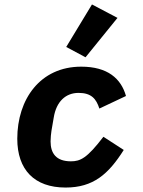

<svg xmlns="http://www.w3.org/2000/svg" viewBox="-20 -826 640 858"><path d="M273.1 12.1C397 12.1 464.8 -47.9 533 -155.9L442.1 -214.8C369 -119 339.1 -105.1 296.9 -105.1C230.8 -105.1 206 -141 206 -193.9C206 -209.9 208.1 -229 209.9 -241.1L220.2 -301.1C231.9 -372.9 274.1 -410.9 331 -410.9C388.8 -410.9 410.2 -383.9 424 -340.9L543 -397C521 -475.1 460.9 -528.1 343 -528.1C159.1 -528.1 57.2 -382.1 57.2 -206C57.2 -67.8 133.2 12.1 273.1 12.1ZM275.9 -616.1 362.2 -570 505 -746.1 391 -806.1Z"/></svg>

Font: Margiela Mono Italic Bold It
Style: Regular
Weight: 700
Designer: Mike Abbink, Paul van der Laan, Pieter van Rosmalen
Foundry: Bold Monday
Version: Version 2.003 2021